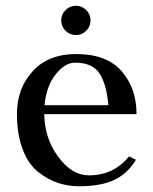

<svg xmlns="http://www.w3.org/2000/svg" viewBox="-20 -638 533 668"><path d="M208 -531Q193 -546 193 -567Q193 -588 208 -603Q223 -618 244 -618Q265 -618 280 -603Q295 -588 295 -567Q295 -546 280 -531Q265 -516 244 -516Q223 -516 208 -531ZM134 -241Q135 -157 182.5 -92.5Q230 -28 289 -28Q376 -28 429 -94L453 -82Q424 -34 377.5 -12Q331 10 255 10Q217 10 182 -1.5Q147 -13 113 -39.5Q79 -66 59 -118Q39 -170 39 -242Q39 -330 93.5 -390Q148 -450 245 -450Q351 -450 403 -390.5Q455 -331 455 -241ZM135 -272H357Q351 -344 326.5 -382Q302 -420 241 -420Q206 -420 173.5 -379Q141 -338 135 -272Z"/></svg>

Font: Judson
Style: Regular
Weight: 400
Version: Version 20110429